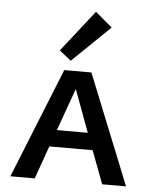

<svg xmlns="http://www.w3.org/2000/svg" viewBox="-52 -773 646 817"><g transform="rotate(5 270.5 -364.5)"><path d="M236 -512 186 -552 325 -729 397 -668ZM362 -141H177L127 0H23L212 -470H328L517 0H415ZM335 -213 268 -394 203 -213Z"/></g></svg>

Font: Ysabeau SC Semibold
Style: Regular
Weight: 600
Designer: Christian Thalmann (Catharsis Fonts)
Version: Version 0.003